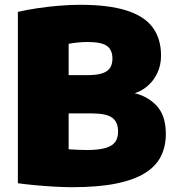

<svg xmlns="http://www.w3.org/2000/svg" viewBox="-20 -770 731 800"><path d="M280.5 10Q249 10 208.8 7.8Q168.5 5.5 127.8 1.8Q87 -2 54.5 -6.5V-720.5Q91.5 -729 136 -735.8Q180.5 -742.5 226.8 -746.2Q273 -750 314.5 -750Q432 -750 506.5 -726.5Q581 -703 616 -656Q651 -609 651 -538Q651 -498 635.2 -465Q619.5 -432 592 -409.2Q564.5 -386.5 528.5 -378V-384Q588.5 -374 629.8 -332.5Q671 -291 671 -212Q671 -159.5 650.2 -118.2Q629.5 -77 583.5 -48.5Q537.5 -20 463 -5Q388.5 10 280.5 10ZM341.5 -145Q392 -145 420.2 -153.5Q448.5 -162 460.2 -178.8Q472 -195.5 472 -221.5Q472 -261.5 447.5 -279.5Q423 -297.5 362.5 -297.5H245V-457H346Q384.5 -457 407 -464.8Q429.5 -472.5 439 -487.8Q448.5 -503 448.5 -526Q448.5 -562 425.8 -578.5Q403 -595 344.5 -595Q324.5 -595 304.8 -593Q285 -591 266 -587.5V-148Q289 -146.5 306.5 -145.8Q324 -145 341.5 -145Z"/></svg>

Font: Encode Sans SC Black
Style: Regular
Weight: 900
Version: Version 3.002